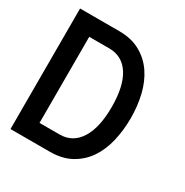

<svg xmlns="http://www.w3.org/2000/svg" viewBox="-150 -758 846 879"><g transform="rotate(30 273.0 -318.5)"><path d="M476.1 -318.8Q476.1 -254.9 462.6 -197Q449.2 -139.2 419.7 -95.5Q390.1 -51.8 343.5 -25.9Q296.9 0 231 0H23.9V-637.2H231Q295.9 -637.2 342.5 -611.1Q389.2 -585 418.7 -541.5Q448.2 -498 462.2 -440.4Q476.1 -382.8 476.1 -318.8ZM375 -318.8Q375 -429.2 337.4 -487.5Q299.8 -545.9 231 -545.9H125V-90.8H231Q299.8 -90.8 337.4 -150.4Q375 -210 375 -318.8Z"/></g></svg>

Font: Anonymous Pro
Style: Bold
Weight: 700
Monospace: yes
Designer: Mark Simonson
Version: Version 1.003